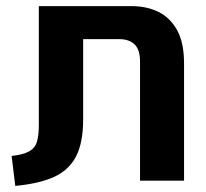

<svg xmlns="http://www.w3.org/2000/svg" viewBox="-20 -591 675 628"><path d="M30 17 18 -81Q56 -85 75.5 -96Q95 -107 101 -128Q107 -149 107 -182V-571H410Q460 -571 498.5 -552Q537 -533 559.5 -492Q582 -451 582 -383V0H438V-390Q438 -429 420 -446Q402 -463 370 -463H252V-201Q252 -124 228.5 -79Q205 -34 156 -12Q107 10 30 17Z"/></svg>

Font: Assistant
Style: Bold
Weight: 700
Designer: Hebrew By Ben Nathan, Latin by Paul Hunt
Version: Version 3.000